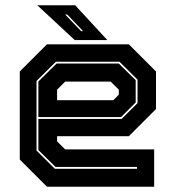

<svg xmlns="http://www.w3.org/2000/svg" viewBox="-20 -708 666 728"><path d="M468.5 -540 571.5 -437V-294.5L468.5 -191.5H196.5V-172L227 -141.5H564.5V0H158L55 -103V-437L158 -540ZM430.5 -467 494.5 -404V-319.5L439 -264H125.5V-399L194.5 -467ZM433 -474H192L118.5 -401V-137L188 -68H499.5V-75H190.5L125.5 -139V-257H441L501.5 -317V-406ZM399.5 -398.5H227L196.5 -368V-328H409.5L430.5 -349V-368ZM387 -556H263.5L121.5 -688H265ZM295 -590 235 -653H227L287.5 -590Z"/></svg>

Font: Tourney ExtraBold
Style: Regular
Weight: 800
Designer: Tyler Finck
Foundry: Etcetera Type Co
Version: Version 1.015